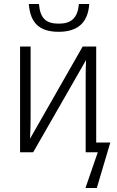

<svg xmlns="http://www.w3.org/2000/svg" viewBox="-20 -766 590 966"><path d="M275 -606C372 -606 423 -653 429 -746H377C371 -675 338 -647 276 -647C211 -647 182 -674 176 -746H125C132 -650 179 -606 275 -606ZM410 180H467L535 -49H464V-532H396L131 -68C133 -103 134 -137 134 -174V-532H81V0H147L413 -464C411 -432 411 -394 411 -358V0H472Z"/></svg>

Font: Noto Sans SemiCondensed Light
Style: Regular
Weight: 300
Width: 4
Designer: Monotype Design Team
Foundry: Monotype Imaging Inc.
Version: Version 2.013